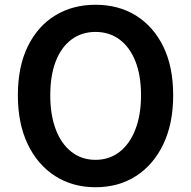

<svg xmlns="http://www.w3.org/2000/svg" viewBox="-20 -772 802 806"><path d="M381 14Q285 14 211.5 -33Q138 -80 96.5 -166.5Q55 -253 55 -372Q55 -492 96.5 -577Q138 -662 211.5 -707Q285 -752 381 -752Q478 -752 551 -706.5Q624 -661 665.5 -576.5Q707 -492 707 -372Q707 -253 665.5 -166.5Q624 -80 551 -33Q478 14 381 14ZM381 -101Q439 -101 482 -134.5Q525 -168 548.5 -229Q572 -290 572 -372Q572 -455 548.5 -514.5Q525 -574 482 -606Q439 -638 381 -638Q323 -638 280 -606Q237 -574 214 -514.5Q191 -455 191 -372Q191 -290 214 -229Q237 -168 280 -134.5Q323 -101 381 -101Z"/></svg>

Font: Noto Sans TC Thin SemiBold
Style: Regular
Weight: 600
Version: Version 2.004-H2;hotconv 1.0.118;makeotfexe 2.5.65603